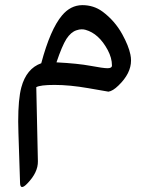

<svg xmlns="http://www.w3.org/2000/svg" viewBox="-20 -379 582 752"><path d="M325.7 -33.7Q252.9 -46.4 193.8 -46.4Q137.7 -46.4 122.1 -37.6L128.4 252.4Q129.4 296.4 86.4 340.3Q73.7 353.5 66.4 353.5Q59.1 353.5 58.6 338.4L52.2 141.6Q51.3 116.7 51.3 96.7Q51.3 8.8 63.5 -36.6Q83.5 -110.8 141.6 -131.3Q177.2 -264.6 223.1 -318.8Q256.3 -358.4 302.2 -358.9Q346.7 -358.9 380.9 -334Q429.7 -297.9 459 -244.6Q483.9 -199.2 490.7 -165.5Q493.2 -153.8 493.2 -142.1Q493.2 -91.3 443.8 -43.9Q421.9 -22.5 404.8 -20Q403.8 -20 325.7 -33.7ZM201.2 -134.8Q285.6 -130.4 335 -121.1Q384.3 -111.8 401.4 -111.8Q418.5 -111.8 418.5 -122.6Q418.5 -151.9 401.9 -183.1Q367.2 -247.6 314.9 -262.2Q308.1 -264.2 299.3 -264.2Q290.5 -264.2 279.3 -260.3Q257.8 -253.4 240.2 -226.6Q223.1 -199.7 201.2 -134.8Z"/></svg>

Font: Sahel WOL
Style: WOL
Weight: 400
Foundry: Saber Rastikerdar (saber.rastikerdar@gmail.com)
Version: Version 1.0.0-alpha22